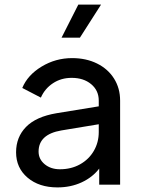

<svg xmlns="http://www.w3.org/2000/svg" viewBox="-20 -804 615 836"><path d="M50 -141Q50 -207 93.5 -251.5Q137 -296 226 -311L410 -341V-366Q410 -410 377 -437.5Q344 -465 292 -465Q246 -465 210.5 -441.5Q175 -418 158 -379L77 -421Q100 -477 161 -514Q222 -551 294 -551Q355 -551 402.5 -527.5Q450 -504 476.5 -462Q503 -420 503 -366V0H412V-70Q383 -32 335.5 -10Q288 12 230 12Q150 12 100 -30.5Q50 -73 50 -141ZM241 -67Q290 -67 328.5 -88.5Q367 -110 388.5 -147Q410 -184 410 -229V-263L247 -236Q148 -219 148 -144Q148 -111 174.5 -89Q201 -67 241 -67ZM321 -784H420L328 -640H248Z"/></svg>

Font: Evergrow Sans 
Style: Medium
Weight: 500
Foundry: 10Web
Version: Version 1.000